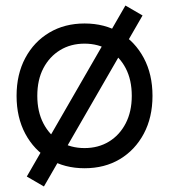

<svg xmlns="http://www.w3.org/2000/svg" viewBox="-20 -597 612 695"><path d="M139 78 77 42 434 -577 496 -541ZM286 12Q214 12 158.5 -21Q103 -54 71.5 -113Q40 -172 40 -250Q40 -328 71.5 -387Q103 -446 158.5 -479Q214 -512 286 -512Q359 -512 414 -479Q469 -446 500.5 -387Q532 -328 532 -250Q532 -172 500.5 -113Q469 -54 414 -21Q359 12 286 12ZM286 -61Q336 -61 374.5 -84.5Q413 -108 435 -150.5Q457 -193 457 -250Q457 -308 435 -350Q413 -392 374.5 -415.5Q336 -439 286 -439Q236 -439 197.5 -415.5Q159 -392 137 -350Q115 -308 115 -250Q115 -193 137 -150.5Q159 -108 197.5 -84.5Q236 -61 286 -61Z"/></svg>

Font: Fustat
Style: Regular
Weight: 400
Designer: Mohamed Gaber, Khaled Hosny, Laura Garcia Mut
Foundry: Kief Type Foundry, Alif Type Foundry, Hard Type Foundry
Version: Version 1.007